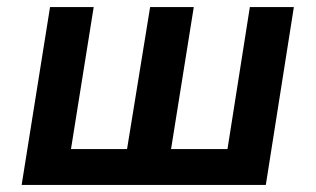

<svg xmlns="http://www.w3.org/2000/svg" viewBox="-20 -521 890 541"><path d="M41 0 121 -501H244L180 -101H338L403 -501H526L462 -101H621L684 -501H808L729 0Z"/></svg>

Font: Nunito Sans 7pt SemiCondensed
Style: Bold Italic
Weight: 700
Width: 4
Italic angle: -9°
Designer: Vernon Adams
Foundry: Vernon Adams
Version: Version 3.101;gftools[0.9.27]